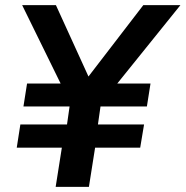

<svg xmlns="http://www.w3.org/2000/svg" viewBox="-20 -725 720 745"><path d="M196 0 220 -152H45L59 -242H240L250 -312H71L85 -401H235L225 -381L66 -705H197L327 -420H317L536 -705H680L419 -381L414 -401H564L550 -312H370L360 -242H539L524 -152H349L325 0Z"/></svg>

Font: Nunito Sans 9pt
Style: Bold Italic
Weight: 700
Italic angle: -9°
Version: Version 3.101;gftools[0.9.27]